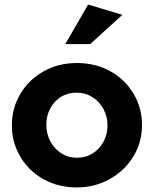

<svg xmlns="http://www.w3.org/2000/svg" viewBox="-20 -809 673 841"><path d="M602 -262Q602 -336 565 -398.5Q528 -461 463 -497Q398 -533 317 -533Q236 -533 171 -496.5Q106 -460 69 -397.5Q32 -335 32 -260Q32 -186 68.5 -123.5Q105 -61 170 -24.5Q235 12 316 12Q394 12 459.5 -24Q525 -60 563.5 -122.5Q602 -185 602 -262ZM451 -260Q451 -222 434 -189.5Q417 -157 386.5 -137.5Q356 -118 317 -118Q279 -118 248.5 -137.5Q218 -157 200.5 -190Q183 -223 183 -262Q183 -321 220 -362Q257 -403 316 -403Q354 -403 385 -383.5Q416 -364 433.5 -331Q451 -298 451 -260ZM266 -616H375L516 -744L366 -789Z"/></svg>

Font: Geom
Style: Bold
Weight: 700
Version: Version 1.102